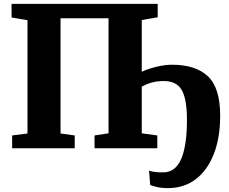

<svg xmlns="http://www.w3.org/2000/svg" viewBox="-20 -763 1179 988"><path d="M39.5 -743H791.5V-674L709.5 -660V-393.5Q723.5 -401 749.5 -409.5Q775.5 -418 805.8 -424Q836 -430 863 -430Q987.5 -430 1050.2 -370.2Q1113 -310.5 1113 -168Q1113 -53.5 1080 30.2Q1047 114 986.8 159.5Q926.5 205 845 205Q810.5 205 787 199.2Q763.5 193.5 753 189L747 115Q754.5 118 770 121Q785.5 124 820 124Q882.5 124 912.2 55.2Q942 -13.5 942 -146Q942 -252.5 915.5 -299.2Q889 -346 823 -346Q785.5 -346 756.5 -337Q727.5 -328 709.5 -316.5V-77L789.5 -66V0H466.5V-66L538.5 -77V-669H291.5V-76L364.5 -66V0H42.5V-66L121.5 -76V-659L39.5 -673Z"/></svg>

Font: Merriweather Black
Style: Regular
Weight: 900
Designer: Eben Sorkin
Foundry: Eben Sorkin
Version: Version 2.200;gftools[0.9.31]